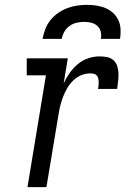

<svg xmlns="http://www.w3.org/2000/svg" viewBox="-20 -770 540 790"><path d="M93 0 169 -460H90V-530H259L242 -427Q252 -449 266.5 -469.5Q281 -490 300 -506Q319 -522 342.5 -530Q366 -538 389 -538Q405 -538 420.5 -535Q436 -532 447 -522Q458 -512 462.5 -497.5Q467 -483 467.5 -467.5Q468 -452 466 -436Q464 -420 462 -404H383Q385 -412 385.5 -419Q386 -426 386 -433.5Q386 -441 384 -448Q382 -455 377.5 -460Q373 -465 365.5 -466.5Q358 -468 351 -468Q332 -468 314 -460.5Q296 -453 281.5 -439Q267 -425 257 -408Q247 -391 240 -373Q233 -355 228.5 -337Q224 -319 221 -300L171 0ZM155 -610Q159 -631 166.5 -650.5Q174 -670 187.5 -687Q201 -704 219 -716.5Q237 -729 257 -736.5Q277 -744 297 -747Q317 -750 338 -750Q358 -750 377.5 -747Q397 -744 414.5 -736.5Q432 -729 445.5 -716.5Q459 -704 467 -687Q475 -670 476 -650Q477 -630 474 -610H395Q398 -625 394.5 -639.5Q391 -654 380.5 -663.5Q370 -673 355.5 -676.5Q341 -680 326 -680Q311 -680 295.5 -676.5Q280 -673 266.5 -663.5Q253 -654 245 -640Q237 -626 234 -610Z"/></svg>

Font: Iosevka Slab
Style: Italic
Weight: 400
Italic angle: -9°
Monospace: yes
Designer: Belleve Invis
Foundry: Belleve Invis
Version: Version 11.1.0; ttfautohint (v1.8.3)